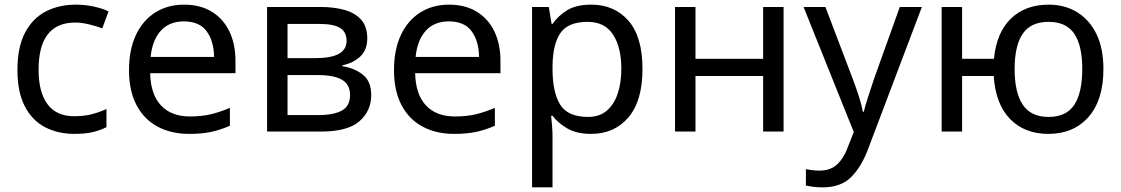

<svg xmlns="http://www.w3.org/2000/svg" viewBox="-20 -566 4822 826"><path d="M300 10Q229 10 173.5 -19Q118 -48 86.5 -109Q55 -170 55 -265Q55 -364 88 -426Q121 -488 177.5 -517Q234 -546 306 -546Q347 -546 385 -537.5Q423 -529 447 -517L420 -444Q396 -453 364 -461Q332 -469 304 -469Q146 -469 146 -266Q146 -169 184.5 -117.5Q223 -66 299 -66Q343 -66 376.5 -75Q410 -84 438 -97V-19Q411 -5 378.5 2.5Q346 10 300 10Z M772 -546Q841 -546 890.5 -516Q940 -486 966.5 -431.5Q993 -377 993 -304V-251H626Q628 -160 672.5 -112.5Q717 -65 797 -65Q848 -65 887.5 -74.5Q927 -84 969 -102V-25Q928 -7 888 1.5Q848 10 793 10Q717 10 658.5 -21Q600 -52 567.5 -113.5Q535 -175 535 -264Q535 -352 564.5 -415Q594 -478 647.5 -512Q701 -546 772 -546ZM771 -474Q708 -474 671.5 -433.5Q635 -393 628 -321H901Q900 -389 869 -431.5Q838 -474 771 -474Z M1560 -401Q1560 -351 1530 -323Q1500 -295 1453 -285V-281Q1503 -274 1540 -245.5Q1577 -217 1577 -157Q1577 -89 1526.5 -44.5Q1476 0 1360 0H1129V-536H1359Q1416 -536 1461.5 -523.5Q1507 -511 1533.5 -481.5Q1560 -452 1560 -401ZM1471 -390Q1471 -428 1443.5 -445.5Q1416 -463 1354 -463H1217V-316H1338Q1471 -316 1471 -390ZM1486 -157Q1486 -203 1451 -223Q1416 -243 1348 -243H1217V-71H1350Q1416 -71 1451 -90.5Q1486 -110 1486 -157Z M1912 -546Q1981 -546 2030.5 -516Q2080 -486 2106.5 -431.5Q2133 -377 2133 -304V-251H1766Q1768 -160 1812.5 -112.5Q1857 -65 1937 -65Q1988 -65 2027.5 -74.5Q2067 -84 2109 -102V-25Q2068 -7 2028 1.5Q1988 10 1933 10Q1857 10 1798.5 -21Q1740 -52 1707.5 -113.5Q1675 -175 1675 -264Q1675 -352 1704.5 -415Q1734 -478 1787.5 -512Q1841 -546 1912 -546ZM1911 -474Q1848 -474 1811.5 -433.5Q1775 -393 1768 -321H2041Q2040 -389 2009 -431.5Q1978 -474 1911 -474Z M2524 -546Q2623 -546 2683.5 -477Q2744 -408 2744 -269Q2744 -132 2683.5 -61Q2623 10 2523 10Q2461 10 2420.5 -13.5Q2380 -37 2357 -68H2351Q2353 -51 2355 -25Q2357 1 2357 20V240H2269V-536H2341L2353 -463H2357Q2381 -498 2420 -522Q2459 -546 2524 -546ZM2508 -472Q2426 -472 2392.5 -426Q2359 -380 2357 -286V-269Q2357 -170 2389.5 -116.5Q2422 -63 2510 -63Q2559 -63 2590.5 -90Q2622 -117 2637.5 -163.5Q2653 -210 2653 -270Q2653 -362 2617.5 -417Q2582 -472 2508 -472Z M2972 -536V-313H3263V-536H3351V0H3263V-239H2972V0H2884V-536Z M3437 -536H3531L3647 -231Q3662 -191 3674 -154.5Q3686 -118 3692 -85H3696Q3702 -110 3715 -150.5Q3728 -191 3742 -232L3851 -536H3946L3715 74Q3687 150 3642.5 195Q3598 240 3520 240Q3496 240 3478 237.5Q3460 235 3447 232V162Q3458 164 3473.5 166Q3489 168 3506 168Q3552 168 3580.5 142Q3609 116 3625 73L3653 2Z M4727 -269Q4727 -136 4663 -63Q4599 10 4490 10Q4388 10 4325.5 -54Q4263 -118 4255 -239H4119V0H4031V-536H4119V-313H4256Q4267 -426 4329 -486Q4391 -546 4492 -546Q4561 -546 4614 -513.5Q4667 -481 4697 -419.5Q4727 -358 4727 -269ZM4345 -269Q4345 -168 4380 -115.5Q4415 -63 4491 -63Q4568 -63 4602 -115.5Q4636 -168 4636 -269Q4636 -370 4601.5 -421Q4567 -472 4491 -472Q4415 -472 4380 -421Q4345 -370 4345 -269Z"/></svg>

Font: Noto Sans IKEA
Style: Regular
Weight: 400
Designer: Monotype Design Team
Foundry: Monotype Imaging Inc.
Version: Version 2.001